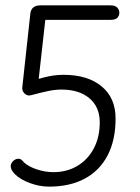

<svg xmlns="http://www.w3.org/2000/svg" viewBox="-20 -695 521 716"><path d="M163 1Q128 1 92.5 -12Q57 -25 37 -44Q20 -61 20 -74Q20 -86 29 -94.5Q38 -103 49 -103Q56 -103 61.5 -98Q67 -93 71 -88Q88 -73 118.5 -63Q149 -53 179 -53Q229 -53 268 -76Q307 -99 329.5 -141Q352 -183 352 -239Q352 -296 313.5 -328.5Q275 -361 209 -361Q187 -361 162 -356Q137 -351 96 -340Q83 -336 72.5 -345.5Q62 -355 63 -368L93 -643Q96 -675 131 -675H392Q410 -675 417.5 -666.5Q425 -658 425 -647Q425 -637 418 -629Q411 -621 393 -621H114L153 -657L121 -371L90 -391Q120 -400 141 -405.5Q162 -411 180 -413.5Q198 -416 217 -416Q307 -416 359 -373Q411 -330 411 -253Q411 -172 381 -115Q351 -58 295.5 -28.5Q240 1 163 1Z"/></svg>

Font: Edu SA Beginner
Style: Regular
Weight: 400
Designer: Tina and Corey Anderson
Foundry: Google for Education
Version: Version 1.003